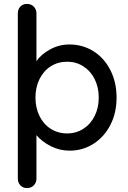

<svg xmlns="http://www.w3.org/2000/svg" viewBox="-20 -760 654 980"><path d="M575 -262Q575 -184 543.5 -122.5Q512 -61 457 -26Q402 9 336 9Q284 9 239 -14Q194 -37 166 -70V152Q166 172 152.5 186Q139 200 118 200Q98 200 84.5 186.5Q71 173 71 152V-692Q71 -713 84 -726.5Q97 -740 118 -740Q139 -740 152.5 -726Q166 -712 166 -692V-448Q190 -483 236 -508Q282 -533 334 -533Q402 -533 457 -498.5Q512 -464 543.5 -402Q575 -340 575 -262ZM484 -262Q484 -314 463.5 -355.5Q443 -397 406 -421Q369 -445 323 -445Q276 -445 239 -421.5Q202 -398 181.5 -356Q161 -314 161 -262Q161 -210 181.5 -168Q202 -126 239 -102.5Q276 -79 323 -79Q369 -79 406 -103Q443 -127 463.5 -168.5Q484 -210 484 -262Z"/></svg>

Font: Quicksand Medium
Style: Regular
Weight: 500
Designer: Andrew Paglinawan
Foundry: Andrew Paglinawan
Version: Version 3.000